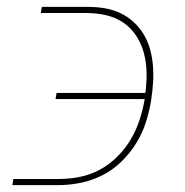

<svg xmlns="http://www.w3.org/2000/svg" viewBox="-20 -540 540 560"><path d="M16 0 19 -18H152Q182 -18 212.5 -24Q243 -30 271 -45Q299 -60 322.5 -83.5Q346 -107 362 -134.5Q378 -162 387.5 -191.5Q397 -221 402 -251H142L145 -269H404Q408 -299 407.5 -328Q407 -357 400 -384Q393 -411 378 -434.5Q363 -458 340.5 -473.5Q318 -489 290 -495.5Q262 -502 232 -502H99L102 -520H235Q261 -520 285 -516Q309 -512 330.5 -502Q352 -492 369.5 -476Q387 -460 399 -440Q411 -420 417.5 -397Q424 -374 426 -349.5Q428 -325 426.5 -300Q425 -275 421 -249Q416 -217 406 -185Q396 -153 378 -123.5Q360 -94 334.5 -69Q309 -44 278 -28.5Q247 -13 214 -6.5Q181 0 149 0Z"/></svg>

Font: Iosevka SS04 Thin
Style: Italic
Weight: 100
Italic angle: -9°
Monospace: yes
Designer: Belleve Invis
Foundry: Belleve Invis
Version: Version 19.0.0; ttfautohint (v1.8.4)